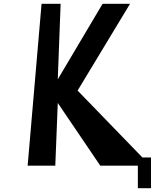

<svg xmlns="http://www.w3.org/2000/svg" viewBox="-20 -869 812 1007"><path d="M727 -43H772V118H703V0H506L283 -329L270 0H125L198 -849H298L283 -453L518 -849H662L387 -394Z"/></svg>

Font: OpenDyslexic
Style: Regular
Weight: 400
Designer: Abbie Gonzalez
Version: Version 0.920;hotconv 1.0.109;makeotfexe 2.5.65596